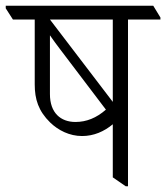

<svg xmlns="http://www.w3.org/2000/svg" viewBox="-51 -643 579 669"><path d="M235 -169C276 -169 312 -185 342 -210V-25L387 6H395V-575H508V-582L483 -623H-31V-614L-6 -575H70V-349C70 -297 83 -256 124 -216C152 -189 191 -169 235 -169ZM123 -575H342V-288ZM123 -315V-520C135 -503 147 -486 158 -472L318 -261C285 -232 250 -218 212 -218C161 -218 123 -249 123 -315Z"/></svg>

Font: Noto Serif Devanagari SemiCondensed Light
Style: Regular
Weight: 300
Width: 4
Designer: Universal Thirst, Indian Type Foundry and the Monotype Design Team
Foundry: Monotype Imaging Inc.
Version: Version 2.004